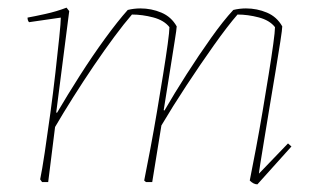

<svg xmlns="http://www.w3.org/2000/svg" viewBox="-20 -476 814 502"><path d="M653 6Q643 6 633 -4Q640 -39 649 -86.5Q658 -134 666.5 -184.5Q675 -235 682.5 -281.5Q690 -328 694.5 -361Q699 -394 699 -405Q685 -423 656.5 -430.5Q628 -438 601 -438Q575 -408 539.5 -358Q504 -308 467.5 -252.5Q431 -197 402 -148L378 0H362Q360 -1 357 -4Q364 -39 373 -86.5Q382 -134 390.5 -184.5Q399 -235 406.5 -281.5Q414 -328 418.5 -361Q423 -394 423 -405Q409 -423 380.5 -430.5Q352 -438 325 -438Q305 -415 279 -380Q253 -345 225.5 -304.5Q198 -264 171.5 -222Q145 -180 124 -144L106 0H90L85 -7Q90 -31 97 -77.5Q104 -124 111.5 -179Q119 -234 125 -287Q131 -340 135 -379Q139 -418 139 -430L56 -418Q52 -422 52 -430Q69 -433 98.5 -439.5Q128 -446 154 -456L161 -447L127 -182L129 -181Q156 -227 188.5 -278Q221 -329 254.5 -375Q288 -421 314 -450Q322 -452 330.5 -453Q339 -454 347 -454Q376 -454 402 -443Q428 -432 442 -407Q442 -401 436.5 -367Q431 -333 423.5 -285Q416 -237 408 -188L410 -187Q436 -232 468 -282Q500 -332 532 -377Q564 -422 590 -450Q598 -452 606.5 -453Q615 -454 623 -454Q652 -454 678 -443Q704 -432 718 -407Q718 -400 713 -367.5Q708 -335 700.5 -290Q693 -245 685 -197Q678 -154 671.5 -115Q665 -76 661 -50.5Q657 -25 657 -22L733 -101L742 -93Z"/></svg>

Font: Labrada Thin
Style: Italic
Weight: 100
Italic angle: -7°
Designer: Mercedes Jáuregui
Foundry: Omnibus-Type Team
Version: Version 1.000; ttfautohint (v1.8.4.7-5d5b)